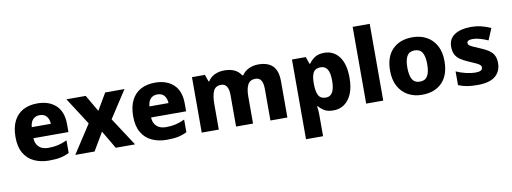

<svg xmlns="http://www.w3.org/2000/svg" viewBox="-73 -1196 4988 1872"><g transform="rotate(-10 2421.0 -260.0)"><path d="M309 -559Q425 -559 493 -495.5Q561 -432 561 -309V-231H214Q216 -177 249 -145Q282 -113 343 -113Q395 -113 438.5 -123Q482 -133 528 -155V-30Q487 -9 441.5 0.5Q396 10 329 10Q246 10 181.5 -20Q117 -50 80.5 -112.5Q44 -175 44 -271Q44 -368 77 -432Q110 -496 169.5 -527.5Q229 -559 309 -559ZM312 -442Q273 -442 247.5 -417.5Q222 -393 217 -340H406Q405 -383 382 -412.5Q359 -442 312 -442Z M770 -280 597 -549H788L884 -384L981 -549H1172L997 -280L1180 0H989L884 -178L779 0H588Z M1474 -559Q1590 -559 1658 -495.5Q1726 -432 1726 -309V-231H1379Q1381 -177 1414 -145Q1447 -113 1508 -113Q1560 -113 1603.5 -123Q1647 -133 1693 -155V-30Q1652 -9 1606.5 0.5Q1561 10 1494 10Q1411 10 1346.5 -20Q1282 -50 1245.5 -112.5Q1209 -175 1209 -271Q1209 -368 1242 -432Q1275 -496 1334.5 -527.5Q1394 -559 1474 -559ZM1477 -442Q1438 -442 1412.5 -417.5Q1387 -393 1382 -340H1571Q1570 -383 1547 -412.5Q1524 -442 1477 -442Z M2497 -559Q2591 -559 2639.5 -511.5Q2688 -464 2688 -358V0H2520V-311Q2520 -371 2501.5 -398.5Q2483 -426 2445 -426Q2392 -426 2370 -384.5Q2348 -343 2348 -267V0H2180V-311Q2180 -426 2106 -426Q2050 -426 2029.5 -380.5Q2009 -335 2009 -250V0H1840V-549H1968L1992 -480H1999Q2022 -518 2064.5 -538.5Q2107 -559 2161 -559Q2279 -559 2326 -481H2336Q2362 -520 2405 -539.5Q2448 -559 2497 -559Z M3150 -559Q3242 -559 3297 -486.5Q3352 -414 3352 -276Q3352 -182 3325 -118.5Q3298 -55 3251.5 -22.5Q3205 10 3145 10Q3086 10 3052.5 -11Q3019 -32 2999 -57H2992Q2995 -38 2997 -17Q2999 4 2999 28V240H2830V-549H2967L2991 -479H2999Q3020 -511 3056 -535Q3092 -559 3150 -559ZM3091 -426Q3040 -426 3020 -392.5Q3000 -359 2999 -292V-277Q2999 -204 3019 -165Q3039 -126 3093 -126Q3180 -126 3180 -278Q3180 -355 3158 -390.5Q3136 -426 3091 -426Z M3637 0H3468V-760H3637Z M4292 -276Q4292 -138 4219.5 -64Q4147 10 4021 10Q3943 10 3882.5 -23.5Q3822 -57 3787.5 -120.5Q3753 -184 3753 -276Q3753 -412 3825.5 -485.5Q3898 -559 4024 -559Q4102 -559 4162.5 -526Q4223 -493 4257.5 -430Q4292 -367 4292 -276ZM3924 -276Q3924 -199 3947 -159.5Q3970 -120 4023 -120Q4075 -120 4098 -159.5Q4121 -199 4121 -276Q4121 -352 4098 -390.5Q4075 -429 4022 -429Q3970 -429 3947 -390.5Q3924 -352 3924 -276Z M4803 -166Q4803 -85 4746.5 -37.5Q4690 10 4570 10Q4512 10 4468.5 3Q4425 -4 4381 -22V-158Q4429 -136 4481 -124.5Q4533 -113 4569 -113Q4607 -113 4624 -123Q4641 -133 4641 -151Q4641 -164 4632.5 -174Q4624 -184 4598.5 -196.5Q4573 -209 4523 -230Q4474 -251 4442.5 -273Q4411 -295 4395.5 -325.5Q4380 -356 4380 -402Q4380 -480 4440.5 -519.5Q4501 -559 4601 -559Q4654 -559 4701 -548Q4748 -537 4798 -514L4750 -400Q4709 -418 4670.5 -429Q4632 -440 4601 -440Q4543 -440 4543 -410Q4543 -399 4551.5 -389.5Q4560 -380 4584.5 -369Q4609 -358 4656 -338Q4703 -319 4736 -297.5Q4769 -276 4786 -245Q4803 -214 4803 -166Z"/></g></svg>

Font: Noto Sans Bengali ExtraBold
Style: Regular
Weight: 800
Designer: Jelle Bosma - Monotype Design Team
Foundry: Monotype Imaging Inc.
Version: Version 2.003; ttfautohint (v1.8.4.7-5d5b)